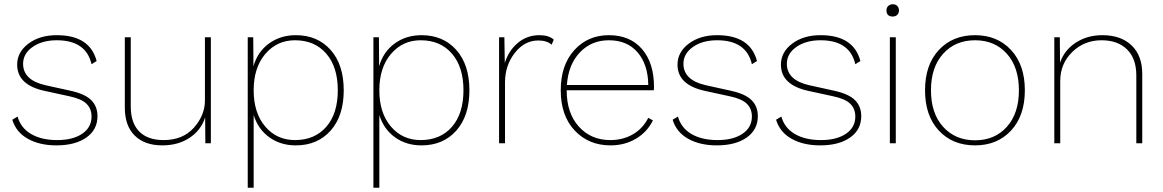

<svg xmlns="http://www.w3.org/2000/svg" viewBox="-20 -676 5490 906"><path d="M246 10Q167 10 111.5 -21Q56 -52 38 -111L63 -126Q78 -72 127 -43.5Q176 -15 250 -15Q324 -15 368 -45Q412 -75 412 -126Q412 -163 388 -186.5Q364 -210 306 -222L191 -247Q61 -275 61 -371Q61 -430 114 -470Q167 -510 248 -510Q404 -510 436 -388L412 -373Q386 -486 248 -486Q179 -486 134 -454.5Q89 -423 89 -375Q89 -298 194 -274L312 -248Q381 -233 410.5 -203.5Q440 -174 440 -128Q440 -64 387.5 -27Q335 10 246 10Z M746 10Q663 10 616 -36Q569 -82 569 -168V-500H597V-174Q597 -96 637 -55.5Q677 -15 752 -15Q843 -15 895 -73.5Q947 -132 947 -202V-500H975V0H949L948 -122Q929 -62 875 -26Q821 10 746 10Z M1376 -510Q1478 -510 1540 -440.5Q1602 -371 1602 -250Q1602 -129 1540 -59.5Q1478 10 1376 10Q1304 10 1251 -28Q1198 -66 1177 -133V210H1149V-500H1175L1176 -363Q1195 -431 1249 -470.5Q1303 -510 1376 -510ZM1372 -15Q1465 -15 1519.5 -77.5Q1574 -140 1574 -250Q1574 -360 1519.5 -423Q1465 -486 1372 -486Q1287 -486 1232 -421.5Q1177 -357 1177 -250Q1177 -143 1231.5 -79Q1286 -15 1372 -15Z M1969 -510Q2071 -510 2133 -440.5Q2195 -371 2195 -250Q2195 -129 2133 -59.5Q2071 10 1969 10Q1897 10 1844 -28Q1791 -66 1770 -133V210H1742V-500H1768L1769 -363Q1788 -431 1842 -470.5Q1896 -510 1969 -510ZM1965 -15Q2058 -15 2112.5 -77.5Q2167 -140 2167 -250Q2167 -360 2112.5 -423Q2058 -486 1965 -486Q1880 -486 1825 -421.5Q1770 -357 1770 -250Q1770 -143 1824.5 -79Q1879 -15 1965 -15Z M2335 0V-500H2360L2362 -379Q2380 -437 2423.5 -473.5Q2467 -510 2525 -510Q2570 -510 2593 -489L2583 -465Q2561 -485 2520 -485Q2455 -485 2409 -426Q2363 -367 2363 -287V0Z M3066 -266Q3066 -254 3065 -250H2654Q2654 -142 2711.5 -78.5Q2769 -15 2860 -15Q2920 -15 2967 -42.5Q3014 -70 3039 -120L3061 -108Q3034 -53 2981 -21.5Q2928 10 2861 10Q2758 10 2692 -60Q2626 -130 2626 -250Q2626 -369 2690 -439.5Q2754 -510 2853 -510Q2953 -510 3009.5 -444.5Q3066 -379 3066 -266ZM2853 -486Q2771 -486 2716.5 -429Q2662 -372 2655 -275H3039Q3038 -371 2989 -428.5Q2940 -486 2853 -486Z M3362 10Q3283 10 3227.5 -21Q3172 -52 3154 -111L3179 -126Q3194 -72 3243 -43.5Q3292 -15 3366 -15Q3440 -15 3484 -45Q3528 -75 3528 -126Q3528 -163 3504 -186.5Q3480 -210 3422 -222L3307 -247Q3177 -275 3177 -371Q3177 -430 3230 -470Q3283 -510 3364 -510Q3520 -510 3552 -388L3528 -373Q3502 -486 3364 -486Q3295 -486 3250 -454.5Q3205 -423 3205 -375Q3205 -298 3310 -274L3428 -248Q3497 -233 3526.5 -203.5Q3556 -174 3556 -128Q3556 -64 3503.5 -27Q3451 10 3362 10Z M3850 10Q3771 10 3715.5 -21Q3660 -52 3642 -111L3667 -126Q3682 -72 3731 -43.5Q3780 -15 3854 -15Q3928 -15 3972 -45Q4016 -75 4016 -126Q4016 -163 3992 -186.5Q3968 -210 3910 -222L3795 -247Q3665 -275 3665 -371Q3665 -430 3718 -470Q3771 -510 3852 -510Q4008 -510 4040 -388L4016 -373Q3990 -486 3852 -486Q3783 -486 3738 -454.5Q3693 -423 3693 -375Q3693 -298 3798 -274L3916 -248Q3985 -233 4014.5 -203.5Q4044 -174 4044 -128Q4044 -64 3991.5 -27Q3939 10 3850 10Z M4193 -598Q4163 -598 4163 -627Q4163 -640 4171.5 -648Q4180 -656 4193 -656Q4206 -656 4214 -648Q4222 -640 4222 -627Q4222 -614 4214 -606Q4206 -598 4193 -598ZM4207 -500V0H4179V-500Z M4581 -510Q4686 -510 4751 -440Q4816 -370 4816 -250Q4816 -130 4751 -60Q4686 10 4581 10Q4475 10 4410 -60Q4345 -130 4345 -250Q4345 -370 4410 -440Q4475 -510 4581 -510ZM4731 -422.5Q4674 -486 4581 -486Q4488 -486 4430.5 -422.5Q4373 -359 4373 -250Q4373 -141 4430.5 -77.5Q4488 -14 4581 -14Q4674 -14 4731 -77.5Q4788 -141 4788 -250Q4788 -359 4731 -422.5Z M5182 -510Q5269 -510 5319.5 -462Q5370 -414 5370 -327V0H5342V-320Q5342 -400 5298 -443Q5254 -486 5178 -486Q5096 -486 5039.5 -430.5Q4983 -375 4983 -294V0H4955V-500H4981L4982 -380Q5002 -439 5056 -474.5Q5110 -510 5182 -510Z"/></svg>

Font: Elaine Sans ExtraLight
Style: Regular
Weight: 275
Designer: Wei Huang
Foundry: Wei Huang
Version: Version 2.001;December 24, 2019;FontCreator 12.0.0.2547 64-b